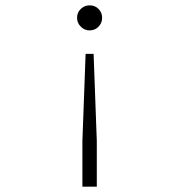

<svg xmlns="http://www.w3.org/2000/svg" viewBox="-20 -530 672 720"><path d="M289 170V-1L301 -328H331L343 -1V170ZM316 -416Q297 -416 283 -430Q269 -444 269 -463Q269 -483 283 -496.5Q297 -510 316 -510Q336 -510 349.5 -496.5Q363 -483 363 -463Q363 -444 349.5 -430Q336 -416 316 -416Z"/></svg>

Font: Atkinson Hyperlegible Mono ExtraLight
Style: Regular
Weight: 200
Monospace: yes
Designer: Elliott Scott, Megan Eiswerth, Linus Boman, Theodore Petrosky, Letters from Sweden
Foundry: Applied Design Works, Letters from Sweden
Version: Version 2.001